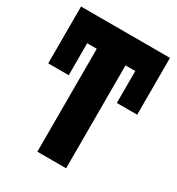

<svg xmlns="http://www.w3.org/2000/svg" viewBox="-180 -875 914 989"><g transform="rotate(30 276.5 -380.0)"><path d="M541 -422H420V-612H362V0H191V-612H134V-422H12V-760H134H541Z"/></g></svg>

Font: Noto Sans UI CondBlack
Style: Regular
Weight: 900
Width: 3
Designer: Monotype Design Team
Foundry: Monotype Imaging Inc.
Version: Version 1.001